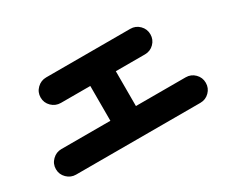

<svg xmlns="http://www.w3.org/2000/svg" viewBox="-90 -869 1180 1003"><g transform="rotate(-30 500.0 -367.0)"><path d="M128 -108Q97 -108 74 -130.5Q51 -153 51 -185Q51 -217 74 -239.5Q97 -262 128 -262H424V-472H247Q215 -472 192 -494.5Q169 -517 169 -549Q169 -581 192 -603.5Q215 -626 247 -626H754Q786 -626 808.5 -603.5Q831 -581 831 -549Q831 -517 808.5 -494.5Q786 -472 754 -472H578V-262H878Q910 -262 932.5 -239.5Q955 -217 955 -185Q955 -153 932.5 -130.5Q910 -108 878 -108Z"/></g></svg>

Font: Zen Maru Gothic Black
Style: Regular
Weight: 900
Designer: Yoshimichi Ohira
Foundry: Positype
Version: Version 1.001